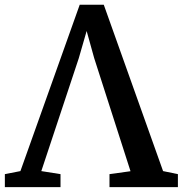

<svg xmlns="http://www.w3.org/2000/svg" viewBox="-42 -770 752 790"><path d="M-22 0V-53.5L42 -66L286 -750.5H385L629 -66L690 -53.5V0H408.5V-53.5L495 -65.5L345.5 -531L314.5 -642.5L282 -530L128 -66L207 -53.5V0Z"/></svg>

Font: Merriweather 24pt SemiBold
Style: Regular
Weight: 600
Designer: Eben Sorkin
Foundry: Eben Sorkin
Version: Version 2.100